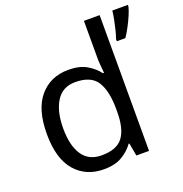

<svg xmlns="http://www.w3.org/2000/svg" viewBox="-137 -880 961 1010"><g transform="rotate(-20 344.0 -375.0)"><path d="M275 10Q175 10 115 -59.5Q55 -129 55 -267Q55 -405 115.5 -475.5Q176 -546 276 -546Q338 -546 377.5 -523Q417 -500 442 -467H448Q447 -480 444.5 -505.5Q442 -531 442 -546V-760H530V0H459L446 -72H442Q418 -38 378 -14Q338 10 275 10ZM289 -63Q374 -63 408.5 -109.5Q443 -156 443 -250V-266Q443 -366 410 -419.5Q377 -473 288 -473Q217 -473 181.5 -416.5Q146 -360 146 -265Q146 -169 181.5 -116Q217 -63 289 -63ZM688 -751Q684 -733 672.5 -706Q661 -679 646 -650.5Q631 -622 616 -600H568V-612Q575 -631 581.5 -657.5Q588 -684 593.5 -711.5Q599 -739 601 -760H688Z"/></g></svg>

Font: Noto Sans Shavian
Style: Regular
Weight: 400
Designer: Monotype Design Team
Foundry: Monotype Imaging Inc.
Version: Version 2.001; ttfautohint (v1.8.4.7-5d5b)